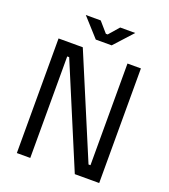

<svg xmlns="http://www.w3.org/2000/svg" viewBox="-156 -991 968 1102"><g transform="rotate(20 327.5 -440.0)"><path d="M387 -880 333 -818H322L268 -880H177L279 -767H376L479 -880ZM76 -700V0H158V-620H170L430 0H579V-700H497V-79H485L224 -700Z"/></g></svg>

Font: Space Text
Style: Regular
Weight: 400
Designer: Florian Karsten (Space Text), Colophon Foundry (Space Mono)
Foundry: Florian Karsten
Version: Version 1.003;PS 001.003;hotconv 1.0.88;makeotf.lib2.5.64775